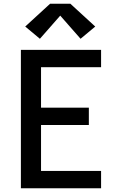

<svg xmlns="http://www.w3.org/2000/svg" viewBox="-20 -1000 640 1020"><path d="M91 0V-735H517V-643H198V-428H452V-336H198V-92H517V0ZM192 -794 114 -859 246 -980H354L486 -859L408 -794L300 -917Z"/></svg>

Font: Iosevka Custom SmBdEx
Style: Regular
Weight: 600
Width: 7
Monospace: yes
Designer: Belleve Invis
Foundry: Belleve Invis
Version: Version 11.2.4; ttfautohint (v1.8.4)